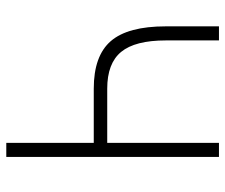

<svg xmlns="http://www.w3.org/2000/svg" viewBox="-74 -660 733 626"><g transform="rotate(90 293.0 -346.5)"><path d="M268.6 -285.2Q161.6 -285.2 113.5 -340.8Q65.4 -396.5 65.4 -520V-693.4H111.3V-520Q111.3 -419.9 148.7 -374.5Q186 -329.1 268.6 -329.1H445.3V-693.4H491.2V0H445.3V-285.2Z"/></g></svg>

Font: Cascadia Code ExtraLight
Style: Regular
Weight: 200
Monospace: yes
Designer: Aaron Bell
Foundry: Saja Typeworks
Version: Version 2407.024; ttfautohint (v1.8.4)